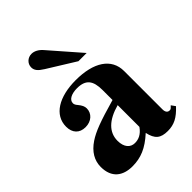

<svg xmlns="http://www.w3.org/2000/svg" viewBox="-212 -812 924 924"><g transform="rotate(-45 250.0 -349.5)"><path d="M365 -528 228 -685C212 -703 193 -713 174 -713C148 -713 127 -693 127 -668C127 -648 138 -634 167 -616L309 -528ZM473 -64 463 -54C460 -51 457 -50 452 -50C438 -50 431 -61 431 -78V-339C431 -425 357 -473 235 -473C122 -473 44 -427 44 -347C44 -305 68 -279 109 -279C149 -279 177 -305 177 -339C177 -353 171 -365 158 -381C149 -391 147 -398 147 -404C147 -428 176 -441 212 -441C271 -441 293 -412 293 -348V-280C177 -247 130 -229 92 -204C47 -174 25 -136 25 -92C25 -18 71 14 135 14C193 14 239 -5 294 -55C305 -4 327 14 376 14C419 14 450 -2 488 -43ZM293 -97C271 -66 247 -57 223 -57C193 -57 171 -80 171 -124C171 -182 213 -223 293 -245Z"/></g></svg>

Font: STIXGeneral
Style: Bold
Weight: 700
Designer: MicroPress Inc., with final additions and corrections provided by Coen Hoffman, Elsevier (retired)
Version: Version 1.1.0